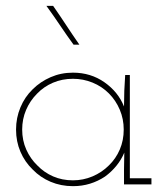

<svg xmlns="http://www.w3.org/2000/svg" viewBox="-20 -632 574 658"><path d="M499 0V-21H425V-375H409Q407 -348 406 -321Q405 -294 405 -267Q385 -317 338 -350Q291 -383 230 -383Q189 -383 153.5 -367.5Q118 -352 92 -326Q65 -300 50 -264Q35 -228 35 -188Q35 -147 50 -112Q65 -77 92 -51Q118 -24 153.5 -9Q189 6 230 6Q261 6 288.5 -2.5Q316 -11 340 -27Q362 -43 379 -64Q396 -85 406 -109Q406 -94 405.5 -80Q405 -66 405 -51V0ZM230 -362Q265 -362 297 -349Q329 -336 353 -312Q377 -288 390.5 -256Q404 -224 404 -188Q404 -151 390.5 -119.5Q377 -88 353 -65Q329 -41 297 -27.5Q265 -14 230 -14Q193 -14 162 -27.5Q131 -41 108 -65Q84 -88 70 -119.5Q56 -151 56 -188Q56 -224 69.5 -255.5Q83 -287 107 -311Q130 -335 161.5 -348.5Q193 -362 230 -362ZM252 -479Q229 -512 207 -545.5Q185 -579 162 -612H139Q163 -579 185.5 -545.5Q208 -512 232 -479Z"/></svg>

Font: Josefin Slab Thin ExtraLight
Style: Regular
Weight: 250
Version: Version 2.000